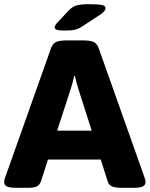

<svg xmlns="http://www.w3.org/2000/svg" viewBox="-20 -895 715 917"><path d="M58 2Q24 2 12 -5Q0 -12 0 -25Q0 -32 2 -40Q4 -48 8 -57L223 -663Q231 -687 248 -694.5Q265 -702 298 -702H376Q410 -702 427 -694.5Q444 -687 452 -663L667 -57Q675 -36 675 -25Q675 -12 663 -5Q651 2 621 2H559Q533 2 516.5 -4Q500 -10 494 -30L461 -133H209L176 -30Q169 -11 155.5 -4.5Q142 2 116 2ZM317 -468 253 -271H418L355 -468Q350 -483 345.5 -499.5Q341 -516 338 -532H334Q331 -516 326.5 -499.5Q322 -483 317 -468ZM289 -749Q261 -749 251 -753Q241 -757 241 -763Q241 -767 243.5 -773Q246 -779 255 -788L308 -845Q323 -861 342.5 -868Q362 -875 403 -875Q446 -875 465 -871.5Q484 -868 484 -856Q484 -849 477.5 -841Q471 -833 454 -822L373 -769Q357 -758 340 -753.5Q323 -749 289 -749Z"/></svg>

Font: Asap Semi Expanded ExtraBold
Style: Regular
Weight: 800
Width: 6
Designer: Pablo Cosgaya
Foundry: Omnibus-Type
Version: Version 3.001; ttfautohint (v1.8.4.7-5d5b)